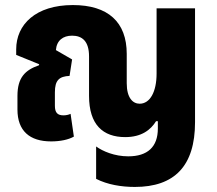

<svg xmlns="http://www.w3.org/2000/svg" viewBox="-20 -550 856 759"><path d="M513 189C669 189 751 107 751 -67V-517H599V-259C599 -187 573 -140 532 -140C505 -140 481 -163 481 -221V-337C481 -463 407 -530 268 -530C121 -530 44 -453 44 -355V-333L135 -296L134 -292C79 -273 49 -243 49 -171V-117C49 -33 97 9 182 9C219 9 251 2 272 -10L259 -100C251 -96 240 -94 231 -94C207 -94 197 -105 197 -132V-185C197 -233 214 -248 255 -250L265 -315L201 -352C204 -390 229 -409 265 -409C305 -409 332 -387 332 -327V-171C332 -57 387 -8 475 -8C540 -8 576 -37 597 -71H604V-42C604 31 563 68 487 68C433 68 386 48 360 29V157C405 180 460 189 513 189Z"/></svg>

Font: Noto Sans Thai UI Condensed Extra
Style: Regular
Weight: 800
Width: 3
Designer: Monotype Design Team
Foundry: Monotype Imaging Inc.
Version: Version 1.901